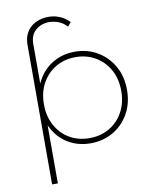

<svg xmlns="http://www.w3.org/2000/svg" viewBox="-99 -817 872 1086"><g transform="rotate(-10 336.5 -274.5)"><path d="M367 3Q297 3 241 -29.5Q185 -62 153 -122Q148 -130 144 -139V194H111V-607Q111 -642 123 -668Q135 -694 155.5 -710.5Q176 -727 201.5 -735Q227 -743 254 -743Q288 -743 318.5 -730.5Q349 -718 374 -692L355 -669Q333 -693 306.5 -703Q280 -713 253 -713Q209 -713 176.5 -686Q144 -659 144 -607V-380Q148 -389 153 -398Q185 -457 241 -490Q297 -523 367 -523Q439 -523 496.5 -489Q554 -455 587.5 -396Q621 -337 621 -259Q621 -182 587.5 -123Q554 -64 496.5 -30.5Q439 3 367 3ZM366 -27Q429 -27 479.5 -56Q530 -85 559 -138Q588 -191 588 -259Q588 -329 559 -381Q530 -433 479.5 -462.5Q429 -492 366 -492Q302 -492 252 -462.5Q202 -433 173 -381Q144 -329 144 -259Q144 -191 173 -138Q202 -85 252 -56Q302 -27 366 -27Z"/></g></svg>

Font: Montserrat Thin ExtraLight
Style: Regular
Weight: 250
Version: Version 9.000